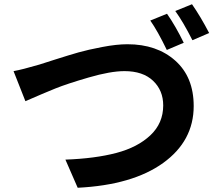

<svg xmlns="http://www.w3.org/2000/svg" viewBox="-20 -868 1040 907"><path d="M769 -803Q810 -744 848 -666L768 -632Q725 -721 690 -771ZM887 -848Q928 -789 968 -712L889 -678Q845 -765 808 -816ZM44 -532Q84 -539 166 -563Q172 -565 239.5 -586.5Q307 -608 351 -620.5Q395 -633 463 -646Q531 -659 582 -659Q721 -659 808 -581.5Q895 -504 895 -367Q895 -202 750.5 -98Q606 6 347 19L289 -114Q429 -119 529.5 -145.5Q630 -172 690.5 -229Q751 -286 751 -370Q751 -441 703 -486.5Q655 -532 568 -532Q502 -532 399 -502Q296 -472 241.5 -450Q187 -428 100 -390Z"/></svg>

Font: Noto Sans Korean Bold
Style: Bold
Weight: 700
Designer: Ryoko NISHIZUKA  (kana & ideographs); Paul D. Hunt (Latin, Greek & Cyrillic); Wenlong ZHANG  (bopomofo); Sandoll Communi
Foundry: Adobe Systems Incorporated
Version: Version 1.000;PS 1;hotconv 1.0.78;makeotf.lib2.5.61930